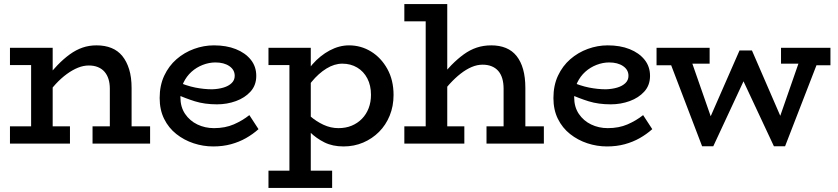

<svg xmlns="http://www.w3.org/2000/svg" viewBox="-20 -706 4118 944"><path d="M520 0V-270Q520 -296 513.5 -317Q507 -338 494 -353Q481 -368 461.5 -376Q442 -384 417 -384Q390 -384 363 -373Q336 -362 308.5 -342Q281 -322 254 -293Q227 -264 200 -228V-313Q232 -354 262.5 -385.5Q293 -417 323.5 -439Q354 -461 386 -472Q418 -483 455 -483Q496 -483 528 -470Q560 -457 581.5 -430.5Q603 -404 615 -365Q627 -326 627 -273V0ZM29 0V-85H324V0ZM133 0V-471H239V0ZM29 -386V-471H217V-386ZM435 0V-85H718V0Z M1028 14Q979 14 932 -1.5Q885 -17 847 -47Q809 -77 787 -121.5Q765 -166 765 -224Q765 -286 787.5 -334Q810 -382 848 -415Q886 -448 934 -465.5Q982 -483 1032 -483Q1093 -483 1139.5 -464.5Q1186 -446 1213 -412.5Q1240 -379 1240 -333Q1240 -287 1212 -256Q1184 -225 1140 -209Q1096 -193 1047 -193Q986 -193 938 -208Q890 -223 844 -244V-307Q897 -284 940 -275.5Q983 -267 1023 -267Q1054 -268 1079 -275.5Q1104 -283 1119 -297.5Q1134 -312 1134 -333Q1134 -363 1107.5 -381Q1081 -399 1039 -399Q1008 -399 977 -387Q946 -375 921.5 -353Q897 -331 882 -299.5Q867 -268 867 -228Q867 -180 890 -146Q913 -112 950.5 -94Q988 -76 1032 -76Q1087 -76 1129.5 -94.5Q1172 -113 1206 -140L1251 -71Q1223 -46 1189.5 -27Q1156 -8 1116 3Q1076 14 1028 14Z M1669 14Q1615 14 1575 -6Q1535 -26 1505 -55.5Q1475 -85 1451 -112V-189Q1475 -161 1505 -135Q1535 -109 1570.5 -92.5Q1606 -76 1644 -76Q1680 -76 1709 -88Q1738 -100 1759.5 -122Q1781 -144 1792.5 -174Q1804 -204 1804 -240Q1804 -286 1786 -320.5Q1768 -355 1736 -374Q1704 -393 1663 -393Q1624 -393 1585 -369Q1546 -345 1512 -303.5Q1478 -262 1454 -207V-288Q1477 -345 1515.5 -389Q1554 -433 1601 -458Q1648 -483 1696 -483Q1755 -483 1804.5 -452.5Q1854 -422 1884.5 -367Q1915 -312 1915 -239Q1915 -184 1896 -137.5Q1877 -91 1843.5 -57.5Q1810 -24 1765.5 -5Q1721 14 1669 14ZM1300 218V133H1613V218ZM1403 194V-471H1508V194ZM1300 -386V-471H1503V-386Z M2456 0V-270Q2456 -298 2449.5 -320Q2443 -342 2430 -357Q2417 -372 2397.5 -380Q2378 -388 2353 -388Q2326 -388 2299 -376.5Q2272 -365 2245 -344Q2218 -323 2191 -293.5Q2164 -264 2136 -228V-313Q2168 -354 2199 -385.5Q2230 -417 2260.5 -439Q2291 -461 2324 -472Q2357 -483 2396 -483Q2436 -483 2467.5 -470Q2499 -457 2520 -430.5Q2541 -404 2552 -365Q2563 -326 2563 -273V0ZM1968 0V-85H2263V0ZM2372 0V-85H2654V0ZM2179 -686V0H2073V-601H1968V-686Z M2964 14Q2915 14 2868 -1.5Q2821 -17 2783 -47Q2745 -77 2723 -121.5Q2701 -166 2701 -224Q2701 -286 2723.5 -334Q2746 -382 2784 -415Q2822 -448 2870 -465.5Q2918 -483 2968 -483Q3029 -483 3075.5 -464.5Q3122 -446 3149 -412.5Q3176 -379 3176 -333Q3176 -287 3148 -256Q3120 -225 3076 -209Q3032 -193 2983 -193Q2922 -193 2874 -208Q2826 -223 2780 -244V-307Q2833 -284 2876 -275.5Q2919 -267 2959 -267Q2990 -268 3015 -275.5Q3040 -283 3055 -297.5Q3070 -312 3070 -333Q3070 -363 3043.5 -381Q3017 -399 2975 -399Q2944 -399 2913 -387Q2882 -375 2857.5 -353Q2833 -331 2818 -299.5Q2803 -268 2803 -228Q2803 -180 2826 -146Q2849 -112 2886.5 -94Q2924 -76 2968 -76Q3023 -76 3065.5 -94.5Q3108 -113 3142 -140L3187 -71Q3159 -46 3125.5 -27Q3092 -8 3052 3Q3012 14 2964 14Z M3208 -385V-471H3469V-393H3320L3317 -385ZM3432 13 3267 -419H3375L3503 -52L3479 13ZM3468 13 3432 -38 3616 -458H3647L3662 -363L3487 13ZM3785 13 3609 -363 3636 -458H3677L3853 -52L3832 13ZM3821 13 3782 -38 3916 -423H4009L3840 13ZM3820 -393V-471H4063V-385H3955L3952 -393Z"/></svg>

Font: BioRhyme Medium
Style: Regular
Weight: 500
Designer: Aoife Mooney
Foundry: Aoife Mooney Type
Version: Version 1.600;gftools[0.9.33]